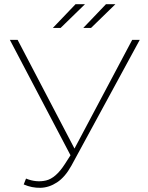

<svg xmlns="http://www.w3.org/2000/svg" viewBox="-20 -890 704 915"><path d="M93 -11 104 -39Q153 -19 199.5 -30Q246 -41 289 -108L316 -150L27 -700H64L335 -182L610 -700H646L320 -100Q290 -46 252 -21Q214 4 173 5Q132 6 93 -11ZM232 -757 340 -870H385L269 -757ZM377 -757 485 -870H530L414 -757Z"/></svg>

Font: Montserrat ExtraLight
Style: Regular
Weight: 200
Designer: Julieta Ulanovsky
Foundry: Julieta Ulanovsky
Version: Version 9.000; ttfautohint (v1.8.4.7-5d5b)